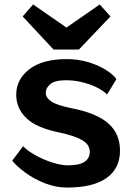

<svg xmlns="http://www.w3.org/2000/svg" viewBox="-20 -833 598 864"><path d="M221 -610 82 -759 129 -813 279 -709 429 -813 477 -759 335 -610ZM462 -408Q433 -436 381 -454Q329 -472 278 -472Q228 -472 207 -455Q186 -438 186 -415Q186 -393 211.5 -376Q237 -359 302 -346Q415 -324 467.5 -277.5Q520 -231 520 -155Q520 -75 459.5 -32Q399 11 281 11Q231 11 181.5 -8.5Q132 -28 93.5 -56.5Q55 -85 35 -110L84 -175Q103 -155 138.5 -135Q174 -115 214.5 -102Q255 -89 286 -89Q337 -89 360.5 -105Q384 -121 384 -150Q384 -182 350.5 -202Q317 -222 246 -237Q143 -258 98 -302Q53 -346 53 -407Q53 -476 112 -521.5Q171 -567 280 -567Q331 -567 376.5 -553.5Q422 -540 455.5 -519Q489 -498 504 -477Z"/></svg>

Font: RocknRoll One
Style: Regular
Weight: 400
Designer: Fontworks Inc.
Foundry: Fontworks Inc.
Version: Version 1.100